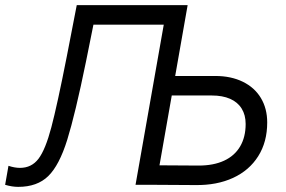

<svg xmlns="http://www.w3.org/2000/svg" viewBox="-51 -720 1114 748"><path d="M-31 0 -18 -74Q6 -66 27 -66Q72 -66 99 -101.5Q126 -137 149 -224Q172 -311 209 -499L248 -700H680L557 0H477L587 -624H313L284 -480Q242 -275 211 -175.5Q180 -76 137 -34Q94 8 20 8Q-4 8 -31 0ZM562 -76 723 -75Q781 -75 822 -94Q863 -113 884.5 -149.5Q906 -186 906 -237Q906 -272 890.5 -297Q875 -322 845.5 -335Q816 -348 774 -348H608L621 -424H788Q849 -424 895 -401.5Q941 -379 965.5 -338Q990 -297 990 -243Q990 -167 955 -111.5Q920 -56 857 -27Q794 2 711 1L548 0Z"/></svg>

Font: Fixel Italic Variable 20240409 Display Thin
Style: Italic
Weight: 100
Italic angle: -10°
Designer: AlfaBravo + MacPaw
Foundry: Kyrylo Tkachov, Marchela Mozhyna, Serhii Makarenko, Maria Weinstein, Zakhar Kryvoshyya
Version: Version 1.211;Glyphs 3.2 (3225)